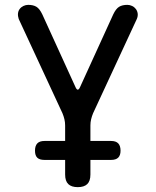

<svg xmlns="http://www.w3.org/2000/svg" viewBox="-20 -580 640 790"><path d="M300 190Q274 190 261 177.5Q248 165 248 138V78H163Q143 78 133.5 69Q124 60 124 40Q124 20 133.5 10Q143 0 163 0H248V-64Q248 -77 245 -89.5Q242 -102 237 -114L57 -502Q53 -514 54 -524.5Q55 -535 61 -543Q67 -551 76.5 -555.5Q86 -560 96 -560Q117 -560 130 -552Q143 -544 154 -521L290 -223Q295 -211 300 -211Q305 -211 310 -223L446 -521Q457 -544 470 -552Q483 -560 504 -560Q514 -560 523.5 -555.5Q533 -551 539 -543Q545 -535 546.5 -524.5Q548 -514 543 -502L363 -114Q358 -102 355 -89.5Q352 -77 352 -64V0H437Q457 0 466.5 10Q476 20 476 40Q476 59 466.5 68.5Q457 78 437 78H352V138Q352 165 339 177.5Q326 190 300 190Z"/></svg>

Font: Maple Mono Normal NL Medium
Style: Regular
Weight: 500
Monospace: yes
Designer: subframe7536
Version: Version 7.000